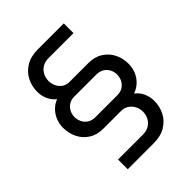

<svg xmlns="http://www.w3.org/2000/svg" viewBox="-239 -826 1109 1109"><g transform="rotate(-45 316.0 -271.5)"><path d="M146.2 157V77.6H349.4Q380 77.6 400.9 64.4Q421.8 51.2 432.8 29.9Q443.8 8.6 443.8 -16Q443.8 -38.6 433.8 -59.5Q423.8 -80.4 404.1 -94.4Q384.4 -108.4 355 -108.4H213.6Q161.2 -108.4 124.9 -131.7Q88.6 -155 69.8 -193.3Q51 -231.6 51 -276Q51 -305.8 61.3 -333.4Q71.6 -361 92.5 -383.5Q113.4 -406 143.6 -418Q118.4 -438 105.5 -467.2Q92.6 -496.4 92.6 -528.4Q92.6 -574 112.4 -613.1Q132.2 -652.2 171.5 -676.1Q210.8 -700 268.8 -700H480.6V-620.6H277.4Q246.8 -620.6 225.9 -607.6Q205 -594.6 194 -573.1Q183 -551.6 183 -526.4Q183 -503.6 192.8 -483.4Q202.6 -463.2 220.9 -450.4Q239.2 -437.6 265 -437.6H418Q470.4 -437.6 506.7 -414.3Q543 -391 561.8 -353.2Q580.6 -315.4 580.6 -270.6Q580.6 -239.6 569.3 -210.9Q558 -182.2 535.9 -160.2Q513.8 -138.2 481.4 -126.2Q507.8 -106 521 -76.3Q534.2 -46.6 534.2 -14Q534.2 31.2 514.4 70.2Q494.6 109.2 455.5 133.1Q416.4 157 358 157ZM226.2 -187.8H406.8Q432.6 -187.8 451.2 -199.8Q469.8 -211.8 479.8 -231.3Q489.8 -250.8 489.8 -273Q489.8 -295.6 479.8 -314.9Q469.8 -334.2 450.8 -346.2Q431.8 -358.2 404.8 -358.2H224.2Q198.4 -358.2 179.9 -346.2Q161.4 -334.2 151.6 -314.9Q141.8 -295.6 141.8 -273Q141.8 -250.8 151.8 -231.3Q161.8 -211.8 180.7 -199.8Q199.6 -187.8 226.2 -187.8Z"/></g></svg>

Font: MuseoModerno Thin
Style: Regular
Weight: 100
Designer: Pablo Cosgaya, Héctor Gatti, Marcela Romero, and the Authors of The MuseoModerno Project.
Foundry: Omnibus-Type Team
Version: Version 1.003